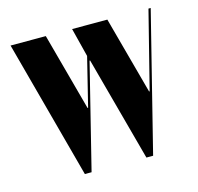

<svg xmlns="http://www.w3.org/2000/svg" viewBox="-80 -579 684 663"><g transform="rotate(-15 262.5 -247.5)"><path d="M12 -495H138L213 -218H215L258 -392L232 -495H358L433 -218H435L505 -495H513L389 0H365L264 -374H262L169 0H145Z"/></g></svg>

Font: Moniqa Black Display
Style: Regular
Weight: 900
Designer: Rajesh Rajput
Foundry: Rajesh Rajput
Version: Version 1.000